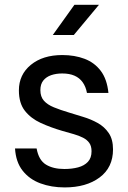

<svg xmlns="http://www.w3.org/2000/svg" viewBox="-20 -790 544 818"><path d="M255.5 8.5Q199 8.5 152.2 -8.8Q105.5 -26 76.5 -62.8Q47.5 -99.5 44 -157.5H136Q145 -107.5 175.8 -88.8Q206.5 -70 254 -70Q286.5 -70 312.8 -77Q339 -84 354.5 -100.5Q370 -117 370 -145.5Q370 -167.5 360.5 -181Q351 -194.5 334 -203.2Q317 -212 294.2 -218.5Q271.5 -225 245 -232.5Q195.5 -247 153.5 -266.2Q111.5 -285.5 86 -318Q60.5 -350.5 60.5 -405Q60.5 -472 111.5 -513.8Q162.5 -555.5 245.5 -555.5Q298 -555.5 340.2 -539.5Q382.5 -523.5 409.2 -488.2Q436 -453 442 -394H350.5Q345.5 -421 332.2 -439.5Q319 -458 297.5 -467.5Q276 -477 245 -477Q219 -477 198 -469.8Q177 -462.5 164.5 -447Q152 -431.5 152 -406Q152 -378 167 -361Q182 -344 209.5 -332.8Q237 -321.5 274 -310.5Q302.5 -301.5 335 -291.8Q367.5 -282 396.2 -266Q425 -250 443.2 -223.2Q461.5 -196.5 461.5 -153.5Q461.5 -76.5 404.5 -34Q347.5 8.5 255.5 8.5ZM205 -641 297 -769.5H401.5L294.5 -641Z"/></svg>

Font: Spline Sans
Style: Regular
Weight: 400
Designer: Eben Sorkin, Mirko Velimirovic
Foundry: Sorkin Type
Version: Version 1.001